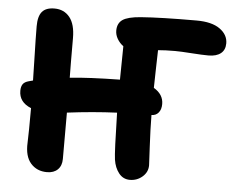

<svg xmlns="http://www.w3.org/2000/svg" viewBox="-52 -727 1028 846"><g transform="rotate(5 462.5 -303.5)"><path d="M185.1 57.1Q140.1 57.1 113 26.1Q85.9 -4.9 88.9 -64.9Q90.8 -108.9 90.8 -217.8Q37.1 -239.3 37.1 -290Q37.1 -308.1 44.4 -319.1Q51.8 -330.1 70.8 -335Q73.7 -335.9 79.8 -337.4Q85.9 -338.9 88.9 -339.8Q88.4 -374 86.9 -428.7Q85.4 -483.4 84.7 -519.8Q84 -556.2 84 -579.1Q84 -624 101.1 -644Q118.2 -664.1 155.8 -664.1Q198.2 -664.1 223.1 -633.3Q248 -602.5 248 -541Q248 -423.3 249 -366.2Q333 -375 470.2 -377Q470.7 -400.9 471.2 -451.4Q471.7 -502 472.2 -524.9Q455.6 -537.1 445.3 -554.7Q435.1 -572.3 435.1 -590.8Q435.1 -623.5 457.8 -639.2Q480.5 -654.8 537.1 -659.2Q626 -666 784.2 -666Q851.6 -666 887.2 -640.6Q922.9 -615.2 922.9 -577.1Q922.9 -547.9 903.6 -532.5Q884.3 -517.1 849.1 -517.1Q822.8 -517.1 773.9 -520.5Q725.1 -523.9 701.2 -523.9Q657.2 -523.9 626 -521Q625.5 -499.5 624 -441.4Q622.6 -383.3 622.1 -354Q665 -328.6 665 -286.1Q665 -262.2 653.3 -248Q641.6 -233.9 622.1 -233.9Q622.6 -170.9 626.7 -94.5Q630.9 -18.1 630.9 -12.2Q630.9 18.1 607.2 38.6Q583.5 59.1 551.8 59.1Q522 59.1 503.2 35.4Q484.4 11.7 479 -23.9Q474.1 -56.6 470.2 -231Q362.3 -226.1 250 -211.9V-6.8Q250 22.9 232.7 40Q215.3 57.1 185.1 57.1Z"/></g></svg>

Font: Shantell Sans Bouncy
Style: Bold
Weight: 700
Designer: Stephen Nixon, Anya Danilova, Shantell Martin
Foundry: Arrow Type
Version: Version 1.006;[9816181b4]